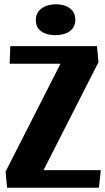

<svg xmlns="http://www.w3.org/2000/svg" viewBox="-20 -875 490 895"><path d="M450 -82 441 0H13L6 -75L262 -578H25L28 -660H432L439 -585L183 -82ZM331 -783Q331 -748 305 -729.5Q279 -711 238 -711Q197 -711 172 -729Q147 -747 147 -781Q147 -816 173.5 -835.5Q200 -855 241 -855Q281 -855 306 -836Q331 -817 331 -783Z"/></svg>

Font: Sansita
Style: Bold
Weight: 700
Designer: Pablo Cosgaya
Foundry: Omnibus-Type
Version: Version 1.006